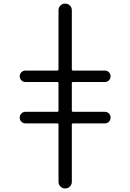

<svg xmlns="http://www.w3.org/2000/svg" viewBox="-20 -852 726 1069"><path d="M122.1 -165Q108.4 -165 99.1 -174.3Q89.8 -183.6 89.8 -197.3Q89.8 -210.9 99.1 -220.2Q108.4 -229.5 122.1 -229.5H298.8Q305.7 -229.5 305.7 -236.3V-388.7Q305.7 -395.5 298.8 -395.5H121.1Q108.4 -395.5 99.1 -404.8Q89.8 -414.1 89.8 -427.2Q89.8 -440.4 99.1 -449.7Q108.4 -459 121.1 -459H298.8Q305.7 -459 305.7 -466.8V-794.9Q305.7 -810.5 316.4 -821.3Q327.1 -832 342.8 -832Q358.4 -832 369.1 -821.3Q379.9 -810.5 379.9 -794.9V-466.8Q379.9 -459 386.7 -459H564.5Q577.1 -459 586.4 -449.7Q595.7 -440.4 595.7 -427.2Q595.7 -414.1 586.4 -404.8Q577.1 -395.5 564.5 -395.5H386.7Q379.9 -395.5 379.9 -388.7V-236.3Q379.9 -229.5 386.7 -229.5H563.5Q577.1 -229.5 586.4 -220.2Q595.7 -210.9 595.7 -197.3Q595.7 -183.6 586.4 -174.3Q577.1 -165 563.5 -165H386.7Q379.9 -165 379.9 -158.2V160.2Q379.9 175.8 369.1 186.5Q358.4 197.3 342.8 197.3Q327.1 197.3 316.4 186.5Q305.7 175.8 305.7 160.2V-158.2Q305.7 -165 298.8 -165Z"/></svg>

Font: Gen Jyuu Gothic P Normal
Style: Regular
Weight: 300
Designer: [Source Han Sans]
Ryoko NISHIZUKA  (kana & ideographs); Paul D. Hunt (Latin, Greek & Cyrillic); Wenlong ZHANG  (bopomofo
Version: Version 1.002.20150607